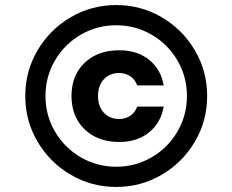

<svg xmlns="http://www.w3.org/2000/svg" viewBox="-20 -730 920 760"><path d="M720 -350Q720 -426 682.5 -490.5Q645 -555 580.5 -592.5Q516 -630 440 -630Q364 -630 299.5 -592.5Q235 -555 197.5 -490.5Q160 -426 160 -350Q160 -274 197.5 -209.5Q235 -145 299.5 -107.5Q364 -70 440 -70Q516 -70 580.5 -107.5Q645 -145 682.5 -209.5Q720 -274 720 -350ZM800 -350Q800 -252 751.5 -169.5Q703 -87 620.5 -38.5Q538 10 440 10Q342 10 259.5 -38.5Q177 -87 128.5 -169.5Q80 -252 80 -350Q80 -448 128.5 -530.5Q177 -613 259.5 -661.5Q342 -710 440 -710Q538 -710 620.5 -661.5Q703 -613 751.5 -530.5Q800 -448 800 -350ZM452 -168Q367 -168 315 -218Q263 -268 263 -350Q263 -432 315 -481.5Q367 -531 452 -531Q523 -531 570 -493.5Q617 -456 628 -392H523Q515 -415 496 -428Q477 -441 452 -441Q414 -441 391 -416Q368 -391 368 -350Q368 -309 391 -284Q414 -259 452 -259Q477 -259 496 -272Q515 -285 523 -308H628Q617 -244 570 -206Q523 -168 452 -168Z"/></svg>

Font: Goli Bold
Style: Regular
Weight: 700
Designer: jaikishan Patel
Foundry: MagicType
Version: Version 1.000